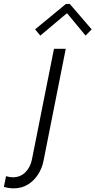

<svg xmlns="http://www.w3.org/2000/svg" viewBox="-137 -770 498 1003"><path d="M-65.9 213.9Q-81.1 213.9 -95.7 211.2Q-110.4 208.5 -116.7 206.5L-105.5 150.4Q-96.2 153.3 -86.7 154.8Q-77.1 156.2 -70.8 156.2Q-30.8 156.2 -4.6 130.1Q21.5 104 29.8 63L145 -515.1H206.5L90.3 70.3Q82.5 109.9 61.3 142.3Q40 174.8 8.1 194.3Q-23.9 213.9 -65.9 213.9ZM73.7 -584 46.4 -616.7 207.5 -749.5H227.5L341.8 -616.7L310.1 -584L214.8 -699.2H210.4Z"/></svg>

Font: Reddit Sans Light
Style: Italic
Weight: 300
Italic angle: -11.25°
Designer: Stephen Hutchings
Version: Version 1.013